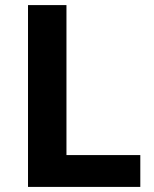

<svg xmlns="http://www.w3.org/2000/svg" viewBox="-20 -734 605 754"><path d="M90 0H531V-125H241V-714H90Z"/></svg>

Font: Noto Sans Javanese
Style: Bold
Weight: 700
Designer: Monotype Design Team
Foundry: Monotype Imaging Inc.
Version: Version 2.005